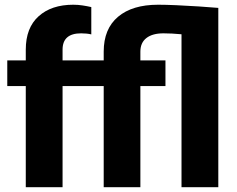

<svg xmlns="http://www.w3.org/2000/svg" viewBox="-20 -780 988 800"><path d="M240.7 0H87.4V-421.4H10.3V-528.3H87.4V-573.2Q87.4 -664.1 140.9 -712.2Q194.3 -760.3 285.2 -760.3Q305.7 -760.3 324.5 -757.3Q343.3 -754.4 360.4 -750.5V-636.7Q342.3 -641.1 317.9 -641.1Q240.7 -641.1 240.7 -573.2V-528.3H412.1V-564.9Q412.1 -659.7 471.7 -710Q531.2 -760.3 638.7 -760.3Q669.4 -760.3 715.1 -758.3Q760.7 -756.3 807.9 -753.2Q855 -750 889.6 -747.1V0H736.3V-637.2Q695.8 -641.1 661.1 -641.1Q615.2 -641.1 590.1 -621.6Q564.9 -602.1 564.9 -564.9V-528.3H669.4V-421.4H564.9V0H412.1V-421.4H240.7Z"/></svg>

Font: Vazirmatn RD UI ExtraBold
Style: Regular
Weight: 800
Designer: Saber Rastikerdar
Foundry: Saber Rastikerdar
Version: Version 33.003